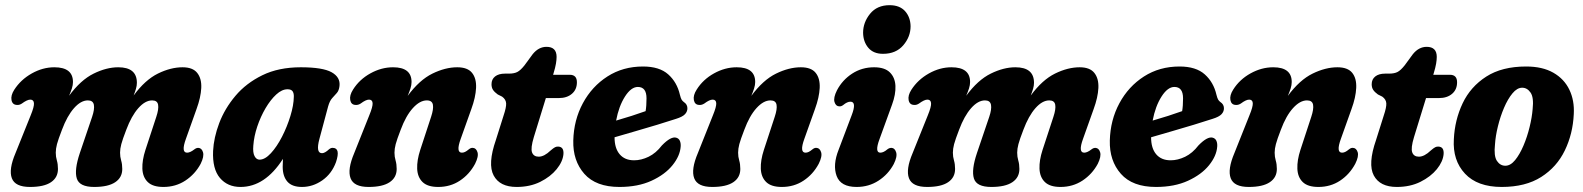

<svg xmlns="http://www.w3.org/2000/svg" viewBox="-20 -713 6118 742"><path d="M288.5 -121.5 336 -261.5Q346 -291 342.8 -308Q339.5 -325 319.5 -325Q292.5 -325 266 -295Q239.5 -265 219.5 -211.5Q205 -174 200.2 -156Q195.5 -138 195.5 -123Q195.5 -107 199.8 -92.8Q204 -78.5 204 -60Q204 -27 177 -8.8Q150 9.5 96 9.5Q38.5 9.5 25.8 -24.2Q13 -58 40 -121.5L98.5 -267Q112.5 -301 111.2 -314.5Q110 -328 97 -328Q85 -328 64 -312.5Q54.5 -306.5 45.5 -307.5Q28 -308 24.5 -326Q21 -344 35 -366Q60 -405 102.5 -429Q145 -453 190 -453Q262 -453 262 -396Q262 -384.5 257.8 -371.2Q253.5 -358 247 -343Q292 -404 341.8 -428.5Q391.5 -453 437 -453Q509 -453 509 -393Q509 -382 505.5 -370Q502 -358 496.5 -344Q541 -404.5 590.5 -428.8Q640 -453 685.5 -453Q725 -453 742.2 -431.2Q759.5 -409.5 757.8 -373Q756 -336.5 739.5 -291.5L698.5 -176.5Q679 -123 703 -123Q715 -123 731.5 -136Q739.5 -142 746.5 -141.5Q759.5 -141 764.5 -124.8Q769.5 -108.5 755.5 -80Q734 -40 696.5 -15.2Q659 9.5 611.5 9.5Q570.5 9.5 551 -9.5Q531.5 -28.5 530.2 -61Q529 -93.5 542 -133.5L584 -261.5Q594 -291.5 591 -308.2Q588 -325 568 -325Q541 -325 514.5 -295Q488 -265 468 -211.5Q453.5 -174 448.8 -156Q444 -138 444 -123Q444 -107 448.2 -92.8Q452.5 -78.5 452.5 -60Q452.5 -27 425.2 -8.8Q398 9.5 344 9.5Q287 9.5 276.8 -23.2Q266.5 -56 288.5 -121.5Z M1214.5 -176.5Q1199.5 -121 1224.5 -121Q1235.5 -121 1251.5 -136Q1259.5 -142.5 1267 -141.5Q1296.5 -140.5 1278.5 -86.5Q1262 -41.5 1225.5 -16Q1189 9.5 1147 9.5Q1108.5 9.5 1090.5 -11.2Q1072.5 -32 1072.5 -68.5Q1072.5 -84 1073.5 -99Q1004 9.5 909.5 9.5Q859.5 9.5 830 -25.2Q800.5 -60 803.5 -129.5Q806 -181 827.2 -237.2Q848.5 -293.5 889.8 -342.5Q931 -391.5 993.8 -422.2Q1056.5 -453 1142.5 -453Q1227 -453 1261.5 -433.8Q1296 -414.5 1292 -380.5Q1290 -363 1281.8 -353.8Q1273.5 -344.5 1263.8 -333.8Q1254 -323 1248 -301.5ZM959 -150.5Q956.5 -123 963.8 -109.5Q971 -96 983 -96Q1004 -96 1027 -121Q1050 -146 1069.8 -184.5Q1089.5 -223 1102.2 -264.5Q1115 -306 1115.5 -339Q1116 -352.5 1110.8 -360.2Q1105.5 -368 1091 -368Q1069.5 -368 1047.5 -347.8Q1025.5 -327.5 1006.2 -294.8Q987 -262 974.2 -224Q961.5 -186 959 -150.5Z M1354 -307.5Q1337 -308 1333.5 -326.2Q1330 -344.5 1344.5 -367Q1369 -406 1411.5 -429.5Q1454 -453 1499 -453Q1570.5 -453 1570.5 -396Q1570.5 -384.5 1566.2 -371Q1562 -357.5 1555.5 -342.5Q1601 -404 1651 -428.5Q1701 -453 1747 -453Q1787 -453 1804.2 -431.5Q1821.5 -410 1819.8 -373.2Q1818 -336.5 1801.5 -291.5L1760.5 -176.5Q1741 -123 1765 -123Q1771 -123 1777 -125.8Q1783 -128.5 1792 -136Q1800 -142.5 1807.5 -141.5Q1820 -141 1825.2 -125Q1830.5 -109 1816 -80Q1794 -39 1757.2 -14.8Q1720.5 9.5 1673.5 9.5Q1632.5 9.5 1613 -9.5Q1593.5 -28.5 1592.2 -61Q1591 -93.5 1604 -133.5L1646 -261.5Q1656 -291.5 1653 -308.2Q1650 -325 1629.5 -325Q1602.5 -325 1575.5 -295.2Q1548.5 -265.5 1528.5 -211.5Q1514 -174 1509.2 -156Q1504.5 -138 1504.5 -123Q1504.5 -107 1508.8 -92.8Q1513 -78.5 1513 -60Q1513 -27 1485.8 -8.8Q1458.5 9.5 1404.5 9.5Q1347.5 9.5 1334.8 -24.2Q1322 -58 1349 -121.5L1407 -267Q1421 -301 1420 -314.5Q1419 -328 1406 -328Q1394 -328 1374 -313Q1364 -306.5 1354 -307.5Z M1920.5 -339.5 1903.5 -348Q1891 -357 1885.2 -365.8Q1879.5 -374.5 1879.5 -387.5Q1879.5 -406.5 1893.2 -417.5Q1907 -428.5 1932 -428.5H1947Q1967 -428.5 1979.2 -434.8Q1991.5 -441 2007 -460.5L2038.5 -503.5Q2061.5 -532 2092 -532Q2131 -532 2131 -493Q2131 -482 2128.5 -467Q2126 -452 2119 -429L2117.5 -424H2182Q2209.5 -424 2209.5 -395Q2209.5 -367 2190.2 -350.5Q2171 -334 2139.5 -334H2089.5L2043 -183Q2030 -140 2036.2 -123.8Q2042.5 -107.5 2062 -107.5Q2083 -107.5 2108 -131.5Q2119 -141 2125 -144Q2131 -147 2137.5 -146.5Q2159.5 -145.5 2157.5 -117.5Q2155 -88.5 2131.2 -59.2Q2107.5 -30 2067.8 -10.2Q2028 9.5 1976.5 9.5Q1911.5 9.5 1887.8 -34.8Q1864 -79 1896.5 -172.5L1926 -266Q1937 -298.5 1936 -313.8Q1935 -329 1920.5 -339.5Z M2610.5 -146.5Q2608 -110.5 2579 -74.5Q2550 -38.5 2497.8 -14.5Q2445.5 9.5 2374 9.5Q2283 9.5 2238.2 -41.2Q2193.5 -92 2195.5 -170Q2197.5 -249 2232.5 -314Q2267.5 -379 2327.5 -417.5Q2387.5 -456 2465 -456Q2528.5 -456 2562.5 -425.5Q2596.5 -395 2607.5 -347Q2611 -333 2614.2 -327.8Q2617.5 -322.5 2623 -318.5Q2636 -310 2636.5 -295.5Q2637 -282.5 2627.5 -272Q2618 -261.5 2592 -253.5Q2562 -243.5 2520.5 -231Q2479 -218.5 2435.2 -205.8Q2391.5 -193 2355 -182.5Q2355 -140 2374.8 -116.8Q2394.5 -93.5 2430.5 -93.5Q2458 -93.5 2486.5 -107.2Q2515 -121 2538 -151Q2572.5 -186.5 2593 -181Q2603.5 -178 2607.5 -168.5Q2611.5 -159 2610.5 -146.5ZM2445 -377Q2419 -377 2395.2 -339.8Q2371.5 -302.5 2361 -247Q2390.5 -255.5 2421 -265.2Q2451.5 -275 2475 -283.5Q2478.5 -303.5 2478.5 -333Q2478.5 -377 2445 -377Z M2682 -307.5Q2665 -308 2661.5 -326.2Q2658 -344.5 2672.5 -367Q2697 -406 2739.5 -429.5Q2782 -453 2827 -453Q2898.5 -453 2898.5 -396Q2898.5 -384.5 2894.2 -371Q2890 -357.5 2883.5 -342.5Q2929 -404 2979 -428.5Q3029 -453 3075 -453Q3115 -453 3132.2 -431.5Q3149.5 -410 3147.8 -373.2Q3146 -336.5 3129.5 -291.5L3088.5 -176.5Q3069 -123 3093 -123Q3099 -123 3105 -125.8Q3111 -128.5 3120 -136Q3128 -142.5 3135.5 -141.5Q3148 -141 3153.2 -125Q3158.5 -109 3144 -80Q3122 -39 3085.2 -14.8Q3048.5 9.5 3001.5 9.5Q2960.5 9.5 2941 -9.5Q2921.5 -28.5 2920.2 -61Q2919 -93.5 2932 -133.5L2974 -261.5Q2984 -291.5 2981 -308.2Q2978 -325 2957.5 -325Q2930.5 -325 2903.5 -295.2Q2876.5 -265.5 2856.5 -211.5Q2842 -174 2837.2 -156Q2832.5 -138 2832.5 -123Q2832.5 -107 2836.8 -92.8Q2841 -78.5 2841 -60Q2841 -27 2813.8 -8.8Q2786.5 9.5 2732.5 9.5Q2675.5 9.5 2662.8 -24.2Q2650 -58 2677 -121.5L2735 -267Q2749 -301 2748 -314.5Q2747 -328 2734 -328Q2722 -328 2702 -313Q2692 -306.5 2682 -307.5Z M3392.5 -505Q3355.5 -505 3335.8 -528.2Q3316 -551.5 3315.5 -586.5Q3315.5 -626.5 3342.5 -659.8Q3369.5 -693 3418 -693Q3457 -693 3477.8 -669.8Q3498.5 -646.5 3499 -611.5Q3499 -571 3470.8 -538Q3442.5 -505 3392.5 -505ZM3379 -175.5Q3359.5 -123 3382 -123Q3394.5 -123 3409.5 -136Q3417.5 -142 3425.5 -141.5Q3438 -141 3443.2 -124.5Q3448.5 -108 3434 -79Q3412.5 -39 3375 -14.8Q3337.5 9.5 3290.5 9.5Q3229 9.5 3213.2 -33Q3197.5 -75.5 3221 -134.5L3271.5 -268Q3291.5 -320 3266.5 -320Q3254 -320 3238.5 -307Q3230.5 -301 3223 -302Q3210 -302.5 3205 -318.8Q3200 -335 3214.5 -364Q3235.5 -404 3273.2 -428.5Q3311 -453 3358 -453Q3399 -453 3419 -433.2Q3439 -413.5 3440.5 -381Q3442 -348.5 3427.5 -309Z M3755.5 -121.5 3803 -261.5Q3813 -291 3809.8 -308Q3806.5 -325 3786.5 -325Q3759.5 -325 3733 -295Q3706.5 -265 3686.5 -211.5Q3672 -174 3667.2 -156Q3662.5 -138 3662.5 -123Q3662.5 -107 3666.8 -92.8Q3671 -78.5 3671 -60Q3671 -27 3644 -8.8Q3617 9.5 3563 9.5Q3505.5 9.5 3492.8 -24.2Q3480 -58 3507 -121.5L3565.5 -267Q3579.5 -301 3578.2 -314.5Q3577 -328 3564 -328Q3552 -328 3531 -312.5Q3521.5 -306.5 3512.5 -307.5Q3495 -308 3491.5 -326Q3488 -344 3502 -366Q3527 -405 3569.5 -429Q3612 -453 3657 -453Q3729 -453 3729 -396Q3729 -384.5 3724.8 -371.2Q3720.5 -358 3714 -343Q3759 -404 3808.8 -428.5Q3858.5 -453 3904 -453Q3976 -453 3976 -393Q3976 -382 3972.5 -370Q3969 -358 3963.5 -344Q4008 -404.5 4057.5 -428.8Q4107 -453 4152.5 -453Q4192 -453 4209.2 -431.2Q4226.5 -409.5 4224.8 -373Q4223 -336.5 4206.5 -291.5L4165.5 -176.5Q4146 -123 4170 -123Q4182 -123 4198.5 -136Q4206.5 -142 4213.5 -141.5Q4226.5 -141 4231.5 -124.8Q4236.5 -108.5 4222.5 -80Q4201 -40 4163.5 -15.2Q4126 9.5 4078.5 9.5Q4037.5 9.5 4018 -9.5Q3998.5 -28.5 3997.2 -61Q3996 -93.5 4009 -133.5L4051 -261.5Q4061 -291.5 4058 -308.2Q4055 -325 4035 -325Q4008 -325 3981.5 -295Q3955 -265 3935 -211.5Q3920.5 -174 3915.8 -156Q3911 -138 3911 -123Q3911 -107 3915.2 -92.8Q3919.5 -78.5 3919.5 -60Q3919.5 -27 3892.2 -8.8Q3865 9.5 3811 9.5Q3754 9.5 3743.8 -23.2Q3733.5 -56 3755.5 -121.5Z M4684 -146.5Q4681.5 -110.5 4652.5 -74.5Q4623.5 -38.5 4571.2 -14.5Q4519 9.5 4447.5 9.5Q4356.5 9.5 4311.8 -41.2Q4267 -92 4269 -170Q4271 -249 4306 -314Q4341 -379 4401 -417.5Q4461 -456 4538.5 -456Q4602 -456 4636 -425.5Q4670 -395 4681 -347Q4684.5 -333 4687.8 -327.8Q4691 -322.5 4696.5 -318.5Q4709.5 -310 4710 -295.5Q4710.5 -282.5 4701 -272Q4691.5 -261.5 4665.5 -253.5Q4635.5 -243.5 4594 -231Q4552.5 -218.5 4508.8 -205.8Q4465 -193 4428.5 -182.5Q4428.5 -140 4448.2 -116.8Q4468 -93.5 4504 -93.5Q4531.5 -93.5 4560 -107.2Q4588.5 -121 4611.5 -151Q4646 -186.5 4666.5 -181Q4677 -178 4681 -168.5Q4685 -159 4684 -146.5ZM4518.5 -377Q4492.5 -377 4468.8 -339.8Q4445 -302.5 4434.5 -247Q4464 -255.5 4494.5 -265.2Q4525 -275 4548.5 -283.5Q4552 -303.5 4552 -333Q4552 -377 4518.5 -377Z M4755.5 -307.5Q4738.5 -308 4735 -326.2Q4731.5 -344.5 4746 -367Q4770.5 -406 4813 -429.5Q4855.5 -453 4900.5 -453Q4972 -453 4972 -396Q4972 -384.5 4967.8 -371Q4963.5 -357.5 4957 -342.5Q5002.5 -404 5052.5 -428.5Q5102.5 -453 5148.5 -453Q5188.5 -453 5205.8 -431.5Q5223 -410 5221.2 -373.2Q5219.5 -336.5 5203 -291.5L5162 -176.5Q5142.5 -123 5166.5 -123Q5172.5 -123 5178.5 -125.8Q5184.5 -128.5 5193.5 -136Q5201.5 -142.5 5209 -141.5Q5221.5 -141 5226.8 -125Q5232 -109 5217.5 -80Q5195.5 -39 5158.8 -14.8Q5122 9.5 5075 9.5Q5034 9.5 5014.5 -9.5Q4995 -28.5 4993.8 -61Q4992.5 -93.5 5005.5 -133.5L5047.5 -261.5Q5057.5 -291.5 5054.5 -308.2Q5051.5 -325 5031 -325Q5004 -325 4977 -295.2Q4950 -265.5 4930 -211.5Q4915.5 -174 4910.8 -156Q4906 -138 4906 -123Q4906 -107 4910.2 -92.8Q4914.5 -78.5 4914.5 -60Q4914.5 -27 4887.2 -8.8Q4860 9.5 4806 9.5Q4749 9.5 4736.2 -24.2Q4723.5 -58 4750.5 -121.5L4808.5 -267Q4822.5 -301 4821.5 -314.5Q4820.5 -328 4807.5 -328Q4795.5 -328 4775.5 -313Q4765.5 -306.5 4755.5 -307.5Z M5322 -339.5 5305 -348Q5292.5 -357 5286.8 -365.8Q5281 -374.5 5281 -387.5Q5281 -406.5 5294.8 -417.5Q5308.5 -428.5 5333.5 -428.5H5348.5Q5368.5 -428.5 5380.8 -434.8Q5393 -441 5408.5 -460.5L5440 -503.5Q5463 -532 5493.5 -532Q5532.5 -532 5532.5 -493Q5532.5 -482 5530 -467Q5527.5 -452 5520.5 -429L5519 -424H5583.5Q5611 -424 5611 -395Q5611 -367 5591.8 -350.5Q5572.5 -334 5541 -334H5491L5444.5 -183Q5431.5 -140 5437.8 -123.8Q5444 -107.5 5463.5 -107.5Q5484.5 -107.5 5509.5 -131.5Q5520.5 -141 5526.5 -144Q5532.5 -147 5539 -146.5Q5561 -145.5 5559 -117.5Q5556.5 -88.5 5532.8 -59.2Q5509 -30 5469.2 -10.2Q5429.5 9.5 5378 9.5Q5313 9.5 5289.2 -34.8Q5265.5 -79 5298 -172.5L5327.5 -266Q5338.5 -298.5 5337.5 -313.8Q5336.5 -329 5322 -339.5Z M5878 -456Q5941 -456 5983 -432Q6025 -408 6045 -366.2Q6065 -324.5 6062 -272Q6058.5 -196 6027.5 -131.8Q5996.5 -67.5 5936 -29Q5875.5 9.5 5783.5 9.5Q5689.5 9.5 5641.5 -42Q5593.5 -93.5 5598.5 -175Q5602 -249.5 5632.5 -313.8Q5663 -378 5723.8 -417Q5784.5 -456 5878 -456ZM5797.5 -72.5Q5817.5 -72.5 5835.2 -94.2Q5853 -116 5867.5 -150Q5882 -184 5891.2 -221.8Q5900.5 -259.5 5903 -291.5Q5908 -336.5 5895 -355.2Q5882 -374 5862.5 -374Q5843 -374 5825 -352.2Q5807 -330.5 5792.5 -296.5Q5778 -262.5 5768.8 -224.8Q5759.5 -187 5757.5 -155Q5752.5 -110 5765 -91.2Q5777.5 -72.5 5797.5 -72.5Z"/></svg>

Font: Fraunces 144pt SuperSoft
Style: Bold Italic
Weight: 700
Italic angle: -16°
Version: Version 1.000;[0bf87f6ff]